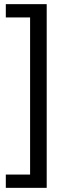

<svg xmlns="http://www.w3.org/2000/svg" viewBox="-20 -725 354 925"><path d="M205 180H8V116H125V-641H8V-705H205Z"/></svg>

Font: wassup Sans
Style: Regular
Weight: 400
Version: Version 2.001